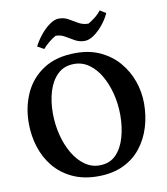

<svg xmlns="http://www.w3.org/2000/svg" viewBox="-95 -954 904 1042"><g transform="rotate(-10 357.5 -432.5)"><path d="M357 -670Q434 -670 493 -642Q552 -614 592.5 -566.5Q633 -519 654 -459.5Q675 -400 675 -337Q675 -268 656 -206Q637 -144 598.5 -95Q560 -46 500.5 -18Q441 10 361 10Q281 10 220.5 -18.5Q160 -47 120 -95.5Q80 -144 60 -206.5Q40 -269 40 -338Q40 -428 74.5 -503.5Q109 -579 179.5 -624.5Q250 -670 357 -670ZM338 -613Q282 -613 246.5 -578.5Q211 -544 194.5 -489Q178 -434 178 -370Q178 -308 192.5 -250Q207 -192 234 -146Q261 -100 298 -73.5Q335 -47 379 -47Q436 -47 470.5 -82.5Q505 -118 521 -175Q537 -232 537 -296Q537 -358 522.5 -415Q508 -472 482 -516.5Q456 -561 419.5 -587Q383 -613 338 -613ZM193 -721 157 -741Q172 -771 196 -801Q220 -831 247.5 -850.5Q275 -870 299 -870Q328 -870 351.5 -856.5Q375 -843 399 -829Q423 -815 453 -815Q468 -823 489 -839Q510 -855 525 -875L558 -855Q545 -825 521 -795Q497 -765 469.5 -745.5Q442 -726 417 -726Q388 -726 363.5 -740Q339 -754 316 -767.5Q293 -781 266 -781Q250 -773 228.5 -755.5Q207 -738 193 -721Z"/></g></svg>

Font: Ruwudu
Style: Bold
Weight: 700
Designer: Becca Hirsbrunner Spalinger
Foundry: SIL International
Version: Version 3.000